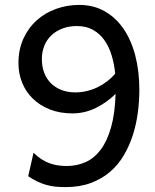

<svg xmlns="http://www.w3.org/2000/svg" viewBox="-20 -745 626 777"><path d="M284.7 -371.1Q309.1 -371.1 332 -376.7Q355 -382.3 375.5 -392.3Q396 -402.3 414.1 -416.3Q432.1 -430.2 446.3 -446.8Q442.4 -485.4 431.9 -520.5Q421.4 -555.7 402.8 -582Q384.3 -608.4 356.7 -624Q329.1 -639.6 291 -639.6Q258.8 -639.6 232.7 -629.6Q206.5 -619.6 188 -602.1Q169.4 -584.5 159.4 -559.8Q149.4 -535.2 149.4 -505.9Q149.4 -473.6 159.7 -448.5Q169.9 -423.3 188 -406.2Q206.1 -389.2 230.7 -380.1Q255.4 -371.1 284.7 -371.1ZM115.7 -127Q131.3 -111.3 147.7 -100.8Q164.1 -90.3 180.9 -84.2Q197.8 -78.1 214.8 -75.7Q231.9 -73.2 249.5 -73.2Q291 -73.2 326.2 -88.9Q361.3 -104.5 387.5 -139.2Q413.6 -173.8 429.4 -229.5Q445.3 -285.2 447.8 -365.2Q412.6 -330.1 367.7 -308.1Q322.8 -286.1 272.9 -286.1Q222.2 -286.1 181.6 -302.2Q141.1 -318.4 112.8 -345.9Q84.5 -373.5 69.6 -410.4Q54.7 -447.3 54.7 -489.3Q54.7 -544.9 74.7 -588.6Q94.7 -632.3 128.7 -662.8Q162.6 -693.4 207.3 -709.2Q252 -725.1 300.8 -725.1Q357.4 -725.1 402.6 -700Q447.8 -674.8 479.2 -629.4Q510.7 -584 527.3 -520.8Q543.9 -457.5 543.9 -380.9Q543.9 -335.9 537.8 -289.3Q531.7 -242.7 517.8 -199Q503.9 -155.3 481.2 -116.7Q458.5 -78.1 425.3 -49.6Q392.1 -21 347.4 -4.4Q302.7 12.2 244.6 12.2Q223.1 12.2 204.1 10.3Q185.1 8.3 167 3.2Q148.9 -2 131.1 -10.5Q113.3 -19 94.2 -31.7Z"/></svg>

Font: Andika Am
Style: Regular
Weight: 400
Designer: Victor Gaultney, Annie Olsen, Julie Remington, Don Collingsworth, Eric Hays, Becca Hirsbrunner
Foundry: SIL International
Version: Version 5.000